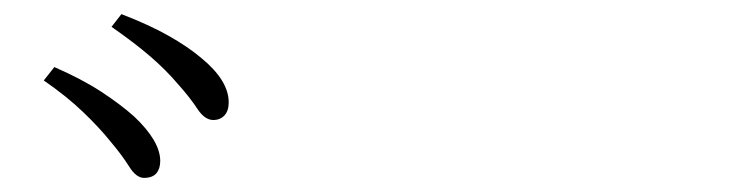

<svg xmlns="http://www.w3.org/2000/svg" viewBox="-20 -860 1040 272"><path d="M184 -608Q173 -608 163 -624Q153 -640 137 -659Q121 -679 97.5 -701.5Q74 -724 42 -746L57 -765Q96 -748 123.5 -730Q151 -712 170 -695Q207 -660 207 -632Q207 -621 201.5 -614.5Q196 -608 184 -608ZM282 -690Q270 -690 259.5 -706Q249 -722 232 -741Q215 -761 193 -780Q171 -799 138 -822L152 -840Q191 -825 218.5 -809.5Q246 -794 265 -778Q304 -746 304 -715Q304 -703 298 -696.5Q292 -690 282 -690Z"/></svg>

Font: Noto Serif JP ExtraLight Light
Style: Regular
Weight: 300
Version: Version 2.003-H1;hotconv 1.1.1;makeotfexe 2.6.0